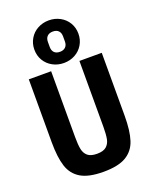

<svg xmlns="http://www.w3.org/2000/svg" viewBox="-181 -1103 963 1212"><g transform="rotate(-20 300.0 -496.5)"><path d="M205 -698V-256Q205 -204 211 -174Q217 -144 237.5 -126.5Q258 -109 300 -109Q342 -109 362.5 -126.5Q383 -144 389 -174Q395 -204 395 -256V-698H545V-276Q545 -174 525 -112.5Q505 -51 452 -19.5Q399 12 300 12Q201 12 148 -19.5Q95 -51 75 -112.5Q55 -174 55 -276V-698ZM152 -862Q152 -902 171.5 -935Q191 -968 225 -986.5Q259 -1005 300 -1005Q341 -1005 375 -986.5Q409 -968 428.5 -935.5Q448 -903 448 -862Q448 -822 428.5 -789Q409 -756 375 -737.5Q341 -719 300 -719Q259 -719 225 -737.5Q191 -756 171.5 -788.5Q152 -821 152 -862ZM351 -845V-879Q351 -903 338 -916.5Q325 -930 300 -930Q276 -930 262.5 -916.5Q249 -903 249 -879V-845Q249 -821 262 -807.5Q275 -794 300 -794Q324 -794 337.5 -807.5Q351 -821 351 -845Z"/></g></svg>

Font: iA Writer Quattro V
Style: Regular
Weight: 400
Designer: Mike Abbink, Paul van der Laan, Pieter van Rosmalen, Oliver Reichenstein
Foundry: Information Architects Inc.
Version: Version 2.000